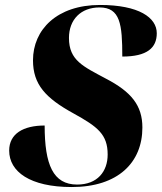

<svg xmlns="http://www.w3.org/2000/svg" viewBox="-20 -744 652 774"><path d="M269 10C456 10 554 -89 554 -230C554 -319 509 -374 407 -427C316 -476 258 -500 258 -591C258 -665 306 -714 381 -714C465 -714 473 -646 473 -516C573 -516 612 -551 612 -610C612 -673 540 -724 383 -724C209 -724 113 -624 113 -501C113 -404 163 -349 276 -287C374 -233 414 -202 414 -121C414 -53 373 0 291 0C194 0 160 -80 160 -238C74 -238 17 -205 17 -137C17 -52 101 10 269 10Z"/></svg>

Font: Noto Serif Display ExtraBold
Style: Italic
Weight: 800
Italic angle: -12°
Designer: Monotype Design Team
Foundry: Monotype Imaging Inc.
Version: Version 2.009